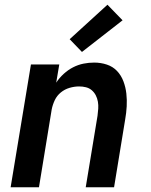

<svg xmlns="http://www.w3.org/2000/svg" viewBox="-20 -793 640 813"><path d="M25 0 111 -520H231L218 -443Q231 -463 249.5 -480Q268 -497 289.5 -508Q311 -519 333.5 -523.5Q356 -528 379 -528Q407 -528 432.5 -519.5Q458 -511 475.5 -492.5Q493 -474 502.5 -449Q512 -424 515 -397Q518 -370 516.5 -342.5Q515 -315 510 -287L463 0H343L393 -303Q395 -318 396 -333Q397 -348 394.5 -362.5Q392 -377 385.5 -389.5Q379 -402 368.5 -411Q358 -420 344 -423.5Q330 -427 315 -427Q295 -427 274.5 -421Q254 -415 237.5 -401.5Q221 -388 212 -369Q203 -350 199 -330L145 0ZM327 -573 275 -627 435 -773 499 -707Z"/></svg>

Font: Iosevka Aile
Style: Bold Italic
Weight: 700
Italic angle: -9°
Designer: Belleve Invis
Foundry: Belleve Invis
Version: Version 28.0.1; ttfautohint (v1.8.4)